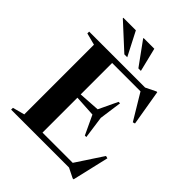

<svg xmlns="http://www.w3.org/2000/svg" viewBox="-266 -1073 1244 1244"><g transform="rotate(45 355.5 -451.0)"><path d="M29.5 0V-16.5L111.5 -38.5V-677L29.5 -698.5V-715H542L612.5 -749.5H619L660.5 -504L645 -499.5L538.5 -676.5H278.5V-388.5L424.5 -398L486 -528H499.5L478 -373L499.5 -219H486L424.5 -350L278.5 -358.5V-38.5H555.5L676.5 -222.5L693.5 -218L635 33H626.5L560 0ZM321.5 -772H295L122.5 -930.5V-935H237.5ZM446.5 -772H423.5L308.5 -930.5V-935H406.5Z"/></g></svg>

Font: Newsreader 72pt SemiBold
Style: Regular
Weight: 600
Designer: Hugues Gentile
Foundry: Production Type
Version: Version 1.003; ttfautohint (v1.8.3)